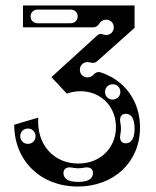

<svg xmlns="http://www.w3.org/2000/svg" viewBox="-20 -670 572 702"><path d="M264 12C397 12 492 -78 492 -204C492 -303 433 -379 346 -406C338 -408 329 -405 322 -397C317 -391 309 -387 300 -387C284 -387 272 -399 272 -415C272 -431 284 -443 300 -443C310 -443 323 -435 335 -446L472 -568V-650H64V-570H322C330 -570 339 -576 344 -585C349 -593 358 -598 368 -598C384 -598 396 -586 396 -570C396 -554 384 -542 368 -542C356 -542 348 -552 335 -540L168 -388L224 -328C320 -360 404 -298 404 -206C404 -128 346 -72 266 -72C176 -72 113 -142 120 -240L32 -214C32 -82 129 12 264 12ZM82 -144C66 -144 54 -156 54 -172C54 -188 66 -200 82 -200C98 -200 110 -188 110 -172C110 -156 98 -144 82 -144ZM320 -37C320 -17 302 -5 268 -5H264C230 -5 212 -17 212 -37C212 -53 224 -61 244 -57C260 -54 272 -54 288 -57C308 -61 320 -53 320 -37ZM440 -146C424 -146 416 -158 420 -178C423 -194 423 -206 420 -222C416 -242 424 -254 440 -254C460 -254 472 -236 472 -202V-198C472 -164 460 -146 440 -146ZM92 -610C92 -625 103 -635 118 -635H238C253 -635 264 -625 264 -610C264 -595 253 -585 238 -585H118C103 -585 92 -595 92 -610ZM392 -306C376 -306 364 -318 364 -334C364 -350 376 -362 392 -362C408 -362 420 -350 420 -334C420 -318 408 -306 392 -306Z"/></svg>

Font: Apfel Grotezk Brukt
Style: Regular
Weight: 300
Designer: Luigi Gorlero
Foundry: © 2023, Luigi Gorlero & Collletttivo
Version: Version 2.000;Glyphs 3.2 (3217)